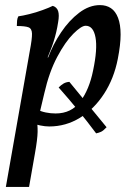

<svg xmlns="http://www.w3.org/2000/svg" viewBox="-20 -488 507 753"><path d="M3 245 97 -289Q106 -336 105.5 -356Q105 -376 91.5 -381Q78 -386 46 -386Q46 -397 47 -407Q48 -417 52 -424Q68 -426 94.5 -432.5Q121 -439 147 -448.5Q173 -458 187 -465Q203 -460 208 -444.5Q213 -429 208 -401Q205 -381 200.5 -362Q196 -343 190 -324Q184 -305 176 -286L164 -256L123 -26Q128 1 127.5 29.5Q127 58 117 114L94 245ZM108 -5 125 -59Q140 -51 159 -47Q178 -43 198 -43Q260 -43 295 -90Q330 -137 345 -211Q363 -296 354.5 -341.5Q346 -387 316 -387Q299 -387 267.5 -355.5Q236 -324 204.5 -265Q173 -206 154 -123L135 -43L88 -50L143 -263H169Q188 -314 219.5 -361Q251 -408 290.5 -438Q330 -468 372 -468Q397 -468 415 -456Q433 -444 443 -418Q453 -392 453 -352.5Q453 -313 442 -257Q427 -180 388 -120Q349 -60 293.5 -26Q238 8 173 8Q157 8 137.5 4Q118 0 108 -5ZM357 35Q322 -12 285.5 -56.5Q249 -101 210 -145Q220 -155 229.5 -160.5Q239 -166 252 -167L398 11Q385 25 376 29Q367 33 357 35Z"/></svg>

Font: Vollkorn
Style: Italic
Weight: 400
Italic angle: -11°
Designer: Friedrich Althausen
Foundry: Friedrich Althausen
Version: Version 5.001